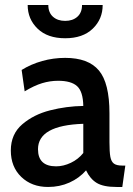

<svg xmlns="http://www.w3.org/2000/svg" viewBox="-20 -733 528 763"><path d="M23 -135Q23 -200 68.5 -239Q114 -278 179 -294.5Q244 -311 311 -312Q310 -369 286.5 -390.5Q263 -412 211 -412Q179 -412 147.5 -402.5Q116 -393 78 -370L66 -455Q103 -478 147.5 -490.5Q192 -503 239 -503Q331 -503 373 -453Q415 -403 415 -283V-168Q415 -129 418.5 -110Q422 -91 432.5 -83Q443 -75 466 -75H478L466 10H443Q391 10 364.5 -6Q338 -22 322 -56Q295 -25 256 -7.5Q217 10 171 10Q106 10 64.5 -30Q23 -70 23 -135ZM311 -125V-241Q131 -235 131 -140Q131 -72 203 -72Q232 -72 261.5 -86Q291 -100 311 -125ZM90 -713H172Q172 -683 190.5 -666.5Q209 -650 239 -650Q269 -650 287.5 -666.5Q306 -683 306 -713H388Q388 -657 348.5 -619Q309 -581 239 -581Q169 -581 129.5 -619Q90 -657 90 -713Z"/></svg>

Font: Cabin Medium
Style: Regular
Weight: 500
Designer: Pablo Impallari
Foundry: Pablo Impallari. http://www.impallari.com Igino Marini. http://www.ikern.com
Version: Version 2.200